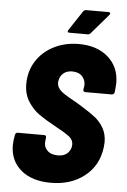

<svg xmlns="http://www.w3.org/2000/svg" viewBox="-59 -926 645 977"><g transform="rotate(5 263.0 -437.5)"><path d="M29 -167Q29 -175 31 -193L35 -219Q36 -224 39.5 -227.5Q43 -231 48 -231H184Q189 -231 192 -227.5Q195 -224 194 -219L192 -201Q188 -173 207 -153.5Q226 -134 262 -134Q295 -134 312.5 -152.5Q330 -171 330 -196Q330 -219 310 -235Q290 -251 233 -282Q185 -308 151.5 -331.5Q118 -355 94 -393Q70 -431 70 -482Q70 -548 103 -599.5Q136 -651 193 -679.5Q250 -708 319 -708Q413 -708 469.5 -658Q526 -608 526 -526Q526 -518 524 -498L522 -479Q521 -474 517 -470.5Q513 -467 508 -467H373Q362 -467 362 -479L365 -496Q368 -525 350 -545.5Q332 -566 297 -566Q270 -566 252.5 -551Q235 -536 231 -510Q229 -491 238 -476.5Q247 -462 268 -448Q289 -434 333 -410L361 -393Q406 -365 431.5 -345Q457 -325 475 -294Q493 -263 493 -221Q493 -213 491 -195Q479 -101 409.5 -46.5Q340 8 238 8Q141 8 85 -39.5Q29 -87 29 -167ZM257 -767Q257 -771 260 -775L326 -875Q332 -883 342 -883H455Q464 -883 464 -877Q464 -872 460 -868L374 -768Q368 -761 360 -761H266Q257 -761 257 -767Z"/></g></svg>

Font: Barlow Semi Condensed ExtraBold
Style: Italic
Weight: 800
Width: 4
Italic angle: -7°
Designer: Jeremy Tribby
Foundry: Tribby Type
Version: Version 1.408